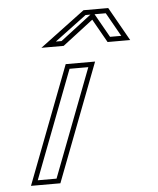

<svg xmlns="http://www.w3.org/2000/svg" viewBox="-51 -730 636 773"><g transform="rotate(-5 267.5 -343.0)"><path d="M43 0H161.8L343.7 -476H224.9ZM347 -645 400.7 -550H492L415.2 -686H315.2L133.2 -550H223.2ZM72.1 -20 238.7 -456H314.6L148 -20ZM358.1 -666H403.5L457.7 -570H412.4ZM341.5 -666 216.4 -570H193.4L321.8 -666Z"/></g></svg>

Font: Din Kursivschrift
Style: BreitGhost
Weight: 400
Version: Version 1.089